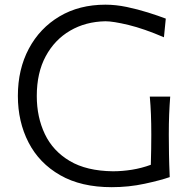

<svg xmlns="http://www.w3.org/2000/svg" viewBox="-20 -777 805 808"><path d="M614.7 -83.5Q615.7 -119.6 616.2 -149.9Q616.7 -180.2 616.7 -210Q616.7 -258.3 615.2 -295.4Q613.8 -332.5 610.4 -370.6H696.3Q693.4 -332.5 691.9 -295.4Q690.4 -258.3 690.4 -210Q690.4 -169.4 691.2 -127.7Q691.9 -85.9 694.3 -31.7Q655.3 -18.1 588.6 -3.7Q522 10.7 450.2 10.7Q321.3 10.7 233.2 -39.8Q145 -90.3 100.1 -177.5Q55.2 -264.6 55.2 -373.5Q55.2 -485.4 101.3 -572Q147.5 -658.7 230.5 -708Q313.5 -757.3 423.8 -757.3Q467.3 -757.3 513.7 -747.6Q560.1 -737.8 602.8 -724.4Q645.5 -710.9 677.7 -698.7L669.9 -620.1Q585.9 -656.2 521 -671.9Q456.1 -687.5 423.8 -687.5Q340.3 -686 275.1 -647.9Q210 -609.9 172.4 -540.3Q134.8 -470.7 134.8 -373Q134.8 -284.2 168.7 -212.9Q202.6 -141.6 273.4 -99.6Q344.2 -57.6 455.1 -56.2Q494.1 -56.2 535.2 -62.7Q576.2 -69.3 614.7 -83.5Z"/></svg>

Font: Pinar Regular
Style: Regular
Weight: 400
Designer: Amin Abedi
Version: Version 3.000